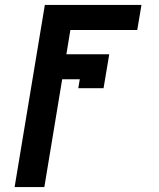

<svg xmlns="http://www.w3.org/2000/svg" viewBox="-20 -540 640 775"><path d="M39 215 161 -520H551L534 -419H264L248 -321H421L398 -184H296L302 -220H231L159 215Z"/></svg>

Font: Iosevka Etoile
Style: Bold Italic
Weight: 700
Italic angle: -9°
Designer: Belleve Invis
Foundry: Belleve Invis
Version: Version 28.1.0; ttfautohint (v1.8.4)